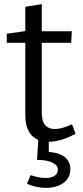

<svg xmlns="http://www.w3.org/2000/svg" viewBox="-20 -680 402 933"><path d="M215 9Q163 9 133 -23.5Q103 -56 103 -122V-485L116 -472H13V-516L117 -531L103 -515V-647L183 -660V-515L172 -528H329L326 -472H172L183 -485V-133Q183 -91 199.5 -72Q216 -53 246 -53Q264 -53 285 -59Q306 -65 330 -76L347 -30Q276 9 215 9ZM202 233Q180 233 156.5 228Q133 223 111 213L129 171Q146 177 165.5 181Q185 185 202 185Q227 185 244 175Q261 165 261 144Q261 129 248.5 119Q236 109 214 103Q192 97 160 97L166 0H217V58Q273 63 297.5 85.5Q322 108 322 141Q322 172 305.5 192.5Q289 213 262 223Q235 233 202 233Z"/></svg>

Font: Bitter Thin
Style: Regular
Weight: 400
Version: Version 3.021